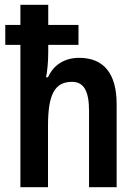

<svg xmlns="http://www.w3.org/2000/svg" viewBox="-20 -780 572 800"><path d="M181 -760H65V-676H2V-593H65V0H180V-255C180 -385 207 -439 280 -439C329 -439 351 -401 351 -318V0H466V-346C466 -474 412 -539 310 -539C252 -539 204 -512 180 -458H172C177 -483 181 -522 181 -563V-593H307V-676H181Z"/></svg>

Font: Noto Sans Gujarati UI Condensed SemiBold
Style: Regular
Weight: 600
Width: 3
Designer: Jelle Bosma - Monotype Design Team, Universal Thirst
Foundry: Monotype Imaging Inc.
Version: Version 2.106